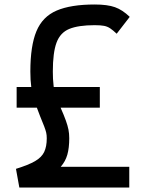

<svg xmlns="http://www.w3.org/2000/svg" viewBox="-20 -834 640 854"><path d="M66 0 51 -83Q106 -100 135.5 -117Q165 -134 176.5 -158Q188 -182 188 -219Q188 -233 185.5 -244Q183 -255 176.5 -272Q170 -289 158 -318Q150 -338 144 -355H54V-447H119Q119 -447 119 -448Q115 -477 115 -516Q115 -630 142 -695Q169 -760 232 -787Q295 -814 401 -814Q458 -814 491.5 -802Q525 -790 557 -759L499 -684Q482 -700 470 -708Q458 -716 443 -719Q428 -722 401 -722Q329 -722 288.5 -705.5Q248 -689 231.5 -644.5Q215 -600 215 -516Q215 -481 218 -457Q219 -452 219 -447H424V-355H250Q250 -354 250 -354Q265 -320 273 -297.5Q281 -275 284.5 -257.5Q288 -240 288 -219Q288 -176 279.5 -146Q271 -116 250 -92H555V0Z"/></svg>

Font: Victor Mono Thin
Style: Bold
Weight: 700
Monospace: yes
Version: Version 1.561;gftools[0.9.30]